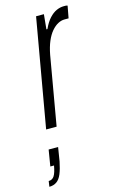

<svg xmlns="http://www.w3.org/2000/svg" viewBox="-168 -588 549 902"><g transform="rotate(-15 106.5 -137.0)"><path d="M10 0 102 -526H140L133 -454H138Q152 -485 169 -503.5Q186 -522 204 -530Q222 -538 239 -538Q244 -538 248.5 -538Q253 -538 258 -536L247 -477H227Q211 -477 195 -468.5Q179 -460 164 -442.5Q149 -425 137.5 -398Q126 -371 119 -334L61 0ZM-45 264 -41 237Q-23 237 -13.5 222Q-4 207 2 173H-16L-3 94H43L32 162Q25 197 15.5 220Q6 243 -9 253.5Q-24 264 -45 264Z"/></g></svg>

Font: Archivo ExtraCondensed ExtraLight
Style: Italic
Weight: 250
Width: 2
Italic angle: -10°
Designer: Hector Gatti
Foundry: Omnibus-Type
Version: Version 2.001